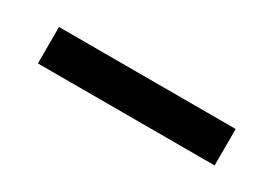

<svg xmlns="http://www.w3.org/2000/svg" viewBox="-11 -101 636 447"><g transform="rotate(30 307.5 123.0)"><path d="M70 172V74H545V172Z"/></g></svg>

Font: Cairo ExtraBold
Style: Regular
Weight: 800
Designer: Mohamed Gaber, Accademia di Belle Arti di Urbino
Foundry: Kief Type Foundry, Accademia di Belle Arti di Urbino
Version: Version 3.117